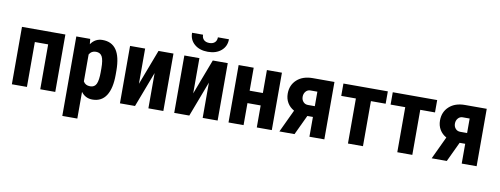

<svg xmlns="http://www.w3.org/2000/svg" viewBox="-72 -1140 4531 1740"><g transform="rotate(10 2193.5 -270.0)"><path d="M449.2 0H311V-413.1H188.5V0H49.8V-528.3H449.2Z M961.4 -247.6Q961.4 -123 918.7 -56.6Q876 9.8 791.5 9.8Q727.1 9.8 688 -42.5V203.1H549.8V-528.3H677.7L682.6 -480Q722.2 -538.1 790.5 -538.1Q875 -538.1 917.7 -476.6Q960.4 -415 961.4 -288.1ZM823.7 -282.2Q823.7 -358.9 806.9 -390.6Q790 -422.4 750 -422.4Q707.5 -422.4 688 -386.7V-139.2Q706.5 -105 751 -105Q792 -105 807.9 -139.6Q823.7 -174.3 823.7 -247.6Z M1306.2 -528.3H1443.8V0H1306.2V-324.7L1183.1 0H1044.4V-528.3H1183.1V-204.1Z M1805.7 -528.3H1943.4V0H1805.7V-324.7L1682.6 0H1543.9V-528.3H1682.6V-204.1ZM1916.5 -743.2Q1916.5 -678.2 1869.9 -638.2Q1823.2 -598.1 1747.1 -598.1Q1670.4 -598.1 1623.8 -638.2Q1577.1 -678.2 1577.1 -743.2H1678.2Q1678.2 -712.9 1696.5 -696Q1714.8 -679.2 1747.1 -679.2Q1778.8 -679.2 1796.9 -696Q1814.9 -712.9 1814.9 -743.2Z M2441.9 0H2303.7V-202.6H2182.1V0H2043.5V-528.3H2182.1V-316.9H2303.7V-528.3H2441.9Z M2925.3 -528.3V0H2788.1V-182.1H2736.8L2650.9 0H2511.7L2609.9 -208.5Q2569.8 -230.5 2548.1 -267.3Q2526.4 -304.2 2526.4 -351.1Q2526.4 -429.7 2580.3 -479Q2634.3 -528.3 2726.1 -528.3ZM2664.6 -346.7Q2664.6 -318.8 2681.4 -300Q2698.2 -281.2 2724.6 -281.2H2788.1V-414.6H2724.1Q2698.2 -414.6 2681.4 -394.8Q2664.6 -375 2664.6 -346.7Z M3416.5 -414.6H3280.8V0H3142.6V-414.6H3007.8V-528.3H3416.5Z M3870.6 -414.6H3734.9V0H3596.7V-414.6H3461.9V-528.3H3870.6Z M4326.7 -528.3V0H4189.5V-182.1H4138.2L4052.2 0H3913.1L4011.2 -208.5Q3971.2 -230.5 3949.5 -267.3Q3927.7 -304.2 3927.7 -351.1Q3927.7 -429.7 3981.7 -479Q4035.6 -528.3 4127.4 -528.3ZM4065.9 -346.7Q4065.9 -318.8 4082.8 -300Q4099.6 -281.2 4126 -281.2H4189.5V-414.6H4125.5Q4099.6 -414.6 4082.8 -394.8Q4065.9 -375 4065.9 -346.7Z"/></g></svg>

Font: Roboto Condensed
Style: Bold
Weight: 700
Designer: Google
Version: Version 2.134; 2016